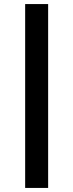

<svg xmlns="http://www.w3.org/2000/svg" viewBox="-20 -821 364 954"><path d="M105 112.8V-800.8H219.2V112.8Z"/></svg>

Font: Poppins Medium
Style: Regular
Weight: 500
Designer: Ninad Kale (Devanagari), Jonny Pinhorn (Latin)
Foundry: Indian Type Foundry
Version: 4.004